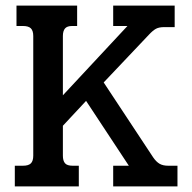

<svg xmlns="http://www.w3.org/2000/svg" viewBox="-20 -667 688 687"><path d="M33 -74H62Q82 -74 90.5 -82.5Q99 -91 99 -110V-538Q99 -557 90.5 -565.5Q82 -574 62 -574H39V-647H256V-574H238Q220 -574 212.5 -565Q205 -556 205 -538V-326L436 -574H385V-647H605V-570H568Q549 -570 538 -564Q527 -558 513 -543L351 -372L528 -104Q539 -88 551 -81Q563 -74 582 -74H615V0H385V-74H441L288 -306L205 -217V-110Q205 -92 212.5 -83Q220 -74 240 -74H262V0H33Z"/></svg>

Font: Pridi
Style: Regular
Weight: 400
Designer: Katatrad Team
Foundry: CadsonDemak
Version: Version 1.001